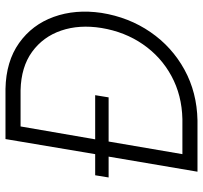

<svg xmlns="http://www.w3.org/2000/svg" viewBox="-40 -700 740 700"><g transform="rotate(-90 330.0 -350.0)"><path d="M241 0H54L109 -324H33L41 -373H118L173 -700H203H356Q456 -698 523 -650.5Q590 -603 618.5 -524Q647 -445 633 -350Q617 -250 563 -171.5Q509 -93 426 -47.5Q343 -2 241 0ZM325 -324H164L118 -55H246Q333 -57 403 -95Q473 -133 518.5 -199Q564 -265 578 -350Q591 -431 568.5 -497Q546 -563 491 -603Q436 -643 351 -645H219L172 -373H333Z"/></g></svg>

Font: Jost* Light
Style: Italic
Weight: 300
Italic angle: -10°
Version: Version 3.7